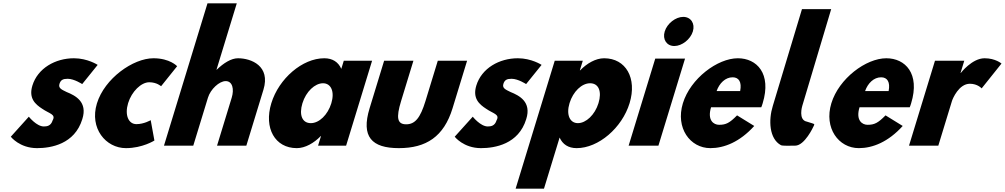

<svg xmlns="http://www.w3.org/2000/svg" viewBox="-20 -880 6071 1160"><path d="M426.7 -528C314.6 -528 207.8 -468 175.7 -363C152.1 -286 193.1 -250 234.9 -223C277.9 -193 319 -190 298.1 -153C287.7 -119 263.8 -116 244.6 -116C201 -116 154.2 -175 154.2 -175L45.2 -54C45.2 -54 98.1 15 203.8 15C288.4 15 431 -9 477.2 -160C510.9 -265 434.5 -303 382.6 -324C354.8 -338 331 -346 339.2 -373C346.6 -397 360.4 -404 388.8 -404C428.2 -404 476.6 -372 476.6 -372L570.1 -488C570.1 -488 509.3 -528 426.7 -528Z M881.6 -383C927.5 -383 953.2 -359 953.2 -359L1050.2 -480C1050.2 -480 1006.9 -528 907 -528C784 -528 611.7 -406 565.5 -255C519.7 -105 619 15 741 15C840.9 15 912.9 -31 912.9 -31L890.5 -154C890.5 -154 850.2 -130 804.2 -130C755.4 -130 732.4 -186 754.1 -257C775.5 -327 832.7 -383 881.6 -383Z M970.7 0H1147.7L1236.4 -290C1251.9 -341 1304.8 -390 1343.5 -390C1385 -390 1395.6 -341 1380 -290L1291.3 0H1468.3L1571.6 -338C1615.4 -481 1498.7 -528 1417.7 -528C1376.9 -528 1330.9 -499 1289.5 -459H1288L1410.6 -860H1233.6Z M1619.1 -256C1573.3 -106 1641.3 15 1773.1 15C1824.2 15 1877.4 -16 1917.9 -58H1919.4L1901.6 0H2071.1L2228 -513H2057L2042 -464C2024 -505 1989.4 -528 1939.1 -528C1807.3 -528 1665 -406 1619.1 -256ZM1807.1 -256C1828.8 -327 1882.8 -377 1931.6 -377C1979.7 -377 2003.4 -327 1981.7 -256C1960.3 -186 1908.2 -136 1857.9 -136C1805.4 -136 1785.7 -186 1807.1 -256Z M2477.7 -513H2300.7L2213 -226C2160.4 -54 2225.3 15 2389.9 15C2554.5 15 2661.6 -54 2714.2 -226L2802 -513H2625L2550.4 -269C2519.5 -168 2487.9 -129 2433.9 -129C2380 -129 2372.2 -168 2403.1 -269Z M3108.7 -528C2996.6 -528 2889.8 -468 2857.7 -363C2834.1 -286 2875.1 -250 2916.9 -223C2959.9 -193 3001 -190 2980.1 -153C2969.7 -119 2945.8 -116 2926.6 -116C2883 -116 2836.2 -175 2836.2 -175L2727.2 -54C2727.2 -54 2780.1 15 2885.8 15C2970.4 15 3113 -9 3159.2 -160C3192.9 -265 3116.5 -303 3064.6 -324C3036.8 -338 3013 -346 3021.2 -373C3028.6 -397 3042.4 -404 3070.8 -404C3110.2 -404 3158.6 -372 3158.6 -372L3252.1 -488C3252.1 -488 3191.3 -528 3108.7 -528Z M3783.9 -257C3829.7 -407 3761.7 -528 3629.9 -528C3578.9 -528 3525.6 -497 3485.1 -455H3483.3L3501 -513H3331.5L3095.2 260H3266.5L3361 -49C3379.1 -8 3413.6 15 3463.9 15C3595.7 15 3738 -107 3783.9 -257ZM3595.9 -257C3574.2 -186 3520.2 -136 3471.4 -136C3423.3 -136 3399.3 -186 3421 -257C3442.4 -327 3494.8 -377 3545.1 -377C3597.6 -377 3617.3 -327 3595.9 -257Z M3778 0H3958L4118.8 -526H3938.8ZM3996 -690C3981.3 -642 4008 -602 4054 -602C4100 -602 4151.3 -642 4166 -690C4180.6 -738 4153.9 -778 4107.9 -778C4061.9 -778 4010.6 -738 3996 -690Z M4579.4 -232C4582.3 -238 4585.6 -249 4587.8 -256C4642.8 -436 4551.9 -528 4437.9 -528C4315.2 -528 4151.6 -406 4105.7 -256C4060.2 -107 4149.2 15 4271.9 15C4355 15 4449.2 -22 4536.9 -119L4433.1 -183C4387.7 -137 4366.1 -126 4324.5 -126C4291.7 -126 4251.9 -153 4276 -232ZM4309.6 -330C4326.2 -377 4362 -413 4406.4 -413C4444.3 -413 4462.4 -384 4451.8 -330Z M4825.3 -825 4649 -240C4622.3 -154.6 4627 -41.6 4698 -3C4707.7 2.3 4752.1 0 4784.2 0C4842 -0.3 4894.3 -115 4894.3 -115C4902.9 -134 4907.7 -128 4855.3 -145C4800.9 -154.7 4827 -240 4827 -240L5001.8 -825Z M5476.4 -232C5479.3 -238 5482.6 -249 5484.8 -256C5539.8 -436 5448.9 -528 5334.9 -528C5212.2 -528 5048.6 -406 5002.7 -256C4957.2 -107 5046.2 15 5168.9 15C5252 15 5346.2 -22 5433.9 -119L5330.1 -183C5284.7 -137 5263.1 -126 5221.5 -126C5188.7 -126 5148.9 -153 5173 -232ZM5206.6 -330C5223.2 -377 5259 -413 5303.4 -413C5341.3 -413 5359.4 -384 5348.8 -330Z M5472 0H5649L5731.5 -270C5735.5 -283 5772.8 -374 5839.8 -374C5886.4 -374 5910.8 -346 5910.8 -346L6030.7 -496C6030.7 -496 5994.5 -528 5928.5 -528C5852.7 -528 5784.6 -439 5784.6 -439H5783.2L5805.8 -513H5628.8Z"/></svg>

Font: Hussar
Style: BdSuprConOblThree
Weight: 700
Foundry: Cannot Into Space Fonts
Version: Version 2.00